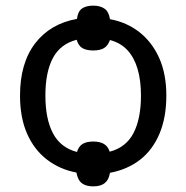

<svg xmlns="http://www.w3.org/2000/svg" viewBox="-20 -608 661 681"><path d="M570 -269Q570 -192 546 -134.5Q522 -77 477.5 -42Q433 -7 370 5Q366 30 351.5 41.5Q337 53 311 53Q285 53 270.5 42Q256 31 251 4Q192 -7 146.5 -42Q101 -77 76 -134Q51 -191 51 -269Q51 -384 104.5 -454Q158 -524 253 -541Q256 -567 270.5 -577.5Q285 -588 311 -588Q335 -588 350.5 -577.5Q366 -567 370 -540Q430 -529 475 -493.5Q520 -458 545 -401.5Q570 -345 570 -269ZM480 -269Q480 -323 468 -363.5Q456 -404 432 -430Q408 -456 370 -466Q363 -446 349 -437.5Q335 -429 311 -429Q286 -429 272 -437.5Q258 -446 252 -467Q194 -452 167.5 -402Q141 -352 141 -269Q141 -186 168 -135Q195 -84 253 -69Q259 -89 273 -97.5Q287 -106 311 -106Q334 -106 348.5 -97.5Q363 -89 369 -70Q427 -85 453.5 -136Q480 -187 480 -269Z"/></svg>

Font: Noto Sans Display
Style: Regular
Weight: 400
Designer: Monotype Design Team
Foundry: Monotype Imaging Inc.
Version: Version 2.003